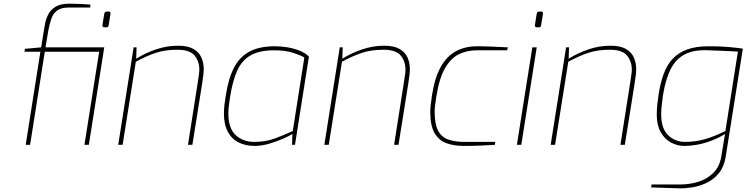

<svg xmlns="http://www.w3.org/2000/svg" viewBox="-20 -789 4067 1046"><path d="M120 0 200 -507H113L116 -523L204 -531L218 -616Q221 -636 226 -662Q231 -688 244 -712.5Q257 -737 284 -753Q311 -769 358 -769Q385 -769 416.5 -767.5Q448 -766 473 -764L471 -748H355Q313 -748 291 -731.5Q269 -715 259 -685Q249 -655 242 -616L228 -531H537L533 -507H224L144 0ZM440 0 524 -531H548L464 0ZM548 -640Q543 -640 540 -643.5Q537 -647 538 -652L548 -714Q550 -726 562 -726H573Q579 -726 581 -722.5Q583 -719 582 -714L572 -652Q571 -640 559 -640Z M624 0 708 -531H724L722 -469Q771 -500 830 -520Q889 -540 950 -540Q1003 -540 1033.5 -522.5Q1064 -505 1077 -476Q1090 -447 1090 -411Q1090 -401 1088.5 -386Q1087 -371 1081 -332L1028 0H1004L1056 -331Q1062 -370 1064 -384.5Q1066 -399 1066 -409Q1066 -455 1040 -486.5Q1014 -518 946 -518Q880 -518 830 -501.5Q780 -485 720 -453L648 0Z M1367 6Q1320 6 1282 -12Q1244 -30 1222 -69.5Q1200 -109 1200 -171Q1200 -194 1203 -220Q1206 -246 1210 -268Q1224 -361 1255 -420.5Q1286 -480 1340 -508.5Q1394 -537 1477 -537Q1506 -537 1540.5 -532Q1575 -527 1607.5 -515Q1640 -503 1663 -481L1587 0H1571L1573 -59Q1559 -50 1524.5 -34.5Q1490 -19 1448 -6.5Q1406 6 1367 6ZM1366 -16Q1426 -16 1475.5 -34Q1525 -52 1575 -75L1638 -476Q1618 -488 1576 -501.5Q1534 -515 1475 -515Q1395 -515 1347 -488.5Q1299 -462 1273 -405.5Q1247 -349 1233 -258Q1229 -230 1226.5 -210Q1224 -190 1224 -172Q1224 -90 1264 -53Q1304 -16 1366 -16Z M1747 0 1831 -531H1847L1845 -469Q1894 -500 1953 -520Q2012 -540 2073 -540Q2126 -540 2156.5 -522.5Q2187 -505 2200 -476Q2213 -447 2213 -411Q2213 -401 2211.5 -386Q2210 -371 2204 -332L2151 0H2127L2179 -331Q2185 -370 2187 -384.5Q2189 -399 2189 -409Q2189 -455 2163 -486.5Q2137 -518 2069 -518Q2003 -518 1953 -501.5Q1903 -485 1843 -453L1771 0Z M2506 6Q2453 6 2412 -9Q2371 -24 2347.5 -64Q2324 -104 2324 -180Q2324 -199 2327 -222.5Q2330 -246 2334 -273Q2349 -368 2382 -426Q2415 -484 2465 -510.5Q2515 -537 2580 -537Q2615 -537 2662.5 -535Q2710 -533 2747 -531L2743 -515H2578Q2525 -515 2481 -494Q2437 -473 2405 -418.5Q2373 -364 2357 -262Q2353 -238 2350.5 -217.5Q2348 -197 2348 -180Q2348 -113 2366.5 -77.5Q2385 -42 2421.5 -29Q2458 -16 2510 -16H2678L2676 0Q2645 2 2602 4Q2559 6 2506 6Z M2904 -640Q2899 -640 2896 -643.5Q2893 -647 2894 -652L2904 -714Q2906 -726 2918 -726H2929Q2935 -726 2937 -722.5Q2939 -719 2938 -714L2928 -652Q2927 -640 2915 -640ZM2796 0 2880 -531H2904L2820 0Z M2980 0 3064 -531H3080L3078 -469Q3127 -500 3186 -520Q3245 -540 3306 -540Q3359 -540 3389.5 -522.5Q3420 -505 3433 -476Q3446 -447 3446 -411Q3446 -401 3444.5 -386Q3443 -371 3437 -332L3384 0H3360L3412 -331Q3418 -370 3420 -384.5Q3422 -399 3422 -409Q3422 -455 3396 -486.5Q3370 -518 3302 -518Q3236 -518 3186 -501.5Q3136 -485 3076 -453L3004 0Z M3682 237 3527 232 3530 216H3686Q3738 216 3785.5 201Q3833 186 3866.5 152.5Q3900 119 3909 66L3930 -59Q3892 -36 3853 -21.5Q3814 -7 3777.5 -0.5Q3741 6 3708 6Q3670 6 3635.5 -12.5Q3601 -31 3579.5 -69Q3558 -107 3558 -164Q3558 -190 3561 -218Q3564 -246 3568 -275Q3578 -338 3596 -387Q3614 -436 3645 -469Q3676 -502 3723.5 -519.5Q3771 -537 3841 -537Q3905 -537 3953.5 -532.5Q4002 -528 4027 -524L3933 68Q3924 121 3896 155Q3868 189 3830 207Q3792 225 3752.5 231.5Q3713 238 3682 237ZM3711 -16Q3767 -16 3817.5 -30Q3868 -44 3932 -75L4000 -508Q3960 -510 3920 -512Q3880 -514 3839 -515Q3761 -519 3711 -493Q3661 -467 3633.5 -412Q3606 -357 3592 -271Q3588 -241 3585 -215Q3582 -189 3582 -166Q3582 -89 3620 -52.5Q3658 -16 3711 -16Z"/></svg>

Font: Exo Thin Thin
Style: Italic
Weight: 250
Italic angle: -9°
Version: Version 2.000